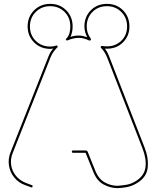

<svg xmlns="http://www.w3.org/2000/svg" viewBox="-20 -964 811 994"><path d="M586 10Q549 9 515.5 -9.5Q482 -28 464 -72L423 -173H358Q352 -173 352 -179Q352 -185 358 -185H423Q431 -185 434 -178L475 -76Q491 -38 521 -20.5Q551 -3 586 -2Q605 -3 632 -7Q659 -11 684 -27Q727 -54 733 -97.5Q739 -141 718 -195L534 -668Q521 -699 503 -716Q500 -719 502 -723Q504 -727 510 -726Q515 -725 521 -724.5Q527 -724 534 -724Q578 -724 608 -753Q638 -782 638 -827Q638 -872 608 -902Q578 -932 534 -932Q488 -932 458.5 -902Q429 -872 429 -827Q429 -792 449 -766Q452 -762 450 -757Q447 -752 440 -755Q413 -768 388 -768Q360 -768 330 -755Q324 -753 322 -758Q320 -761 323 -764Q335 -776 339.5 -792Q344 -808 344 -827Q344 -873 314 -902.5Q284 -932 240 -932Q195 -932 165 -902Q135 -872 135 -827Q135 -782 165 -752.5Q195 -723 240 -723Q248 -723 255 -724Q262 -725 271 -728Q275 -730 277 -726Q281 -723 277 -719Q266 -708 257.5 -696.5Q249 -685 242 -668L45 -170Q33 -139 38 -108Q43 -77 63 -53Q83 -29 114 -17L146 -5Q149 -4 149 0Q149 4 146.5 5.5Q144 7 142 6L109 -6Q76 -18 54 -45Q32 -72 26.5 -106.5Q21 -141 34 -174L231 -672Q241 -697 256 -713Q252 -712 248 -711.5Q244 -711 240 -711Q190 -711 156.5 -744.5Q123 -778 123 -827Q123 -877 156.5 -910.5Q190 -944 240 -944Q290 -944 323 -910.5Q356 -877 356 -827Q356 -798 345 -773Q365 -780 388 -780Q399 -780 410 -777.5Q421 -775 432 -771Q425 -783 421 -797.5Q417 -812 417 -827Q417 -877 450 -910.5Q483 -944 534 -944Q584 -944 617 -910.5Q650 -877 650 -827Q650 -778 617 -745Q584 -712 535 -712H523Q536 -696 545 -672L729 -199Q750 -145 744.5 -95.5Q739 -46 689 -16Q663 0 634.5 5Q606 10 586 10Z"/></svg>

Font: Moirai One
Style: Regular
Weight: 400
Designer: Jiyeon Park
Foundry: JAMO
Version: Version 1.000; ttfautohint (v1.8.4.7-5d5b);gftools[0.9.29]